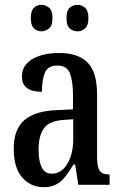

<svg xmlns="http://www.w3.org/2000/svg" viewBox="-20 -767 505 797"><path d="M160 10Q109 10 73 -29.5Q37 -69 37 -151Q37 -231 82 -269Q127 -307 218 -310L283 -313V-373Q283 -429 270.5 -462Q258 -495 218 -495Q179 -495 166.5 -465.5Q154 -436 154 -386Q71 -386 71 -449Q71 -496 114 -521.5Q157 -547 226 -547Q304 -547 343.5 -507.5Q383 -468 383 -373V-115Q383 -73 394 -58Q405 -43 432 -43H435V0H305L292 -84H285Q268 -56 252 -35Q236 -14 214.5 -2Q193 10 160 10ZM194 -46Q235 -46 259.5 -87Q284 -128 284 -191V-272L242 -269Q184 -265 162 -234Q140 -203 140 -145Q140 -99 153 -72.5Q166 -46 194 -46ZM302 -637Q283 -637 269.5 -649Q256 -661 256 -692Q256 -723 269.5 -735Q283 -747 302 -747Q319 -747 333 -735Q347 -723 347 -692Q347 -661 333 -649Q319 -637 302 -637ZM152 -637Q134 -637 121 -649Q108 -661 108 -692Q108 -723 121 -735Q134 -747 152 -747Q169 -747 183.5 -735Q198 -723 198 -692Q198 -661 183.5 -649Q169 -637 152 -637Z"/></svg>

Font: Noto Serif Hebrew ExtraCondensed Medium
Style: Regular
Weight: 500
Width: 2
Designer: Monotype Design Team
Foundry: Monotype Imaging Inc.
Version: Version 2.004; ttfautohint (v1.8.4.7-5d5b)